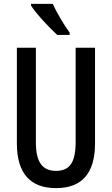

<svg xmlns="http://www.w3.org/2000/svg" viewBox="-20 -960 577 990"><path d="M252 -940H140V-931C166 -890 237 -814 275 -780H339V-792C313 -827 272 -895 252 -940ZM470 -221V-714H370V-227C370 -119 337 -79 269 -79C202 -79 165 -119 165 -226V-714H67V-221C67 -65 137 10 269 10C401 10 470 -65 470 -221Z"/></svg>

Font: Noto Sans Sinhala UI ExtraCondensed Medium
Style: Regular
Weight: 500
Width: 2
Designer: Jelle Bosma - Monotype Design Team
Foundry: Monotype Imaging Inc.
Version: Version 2.006